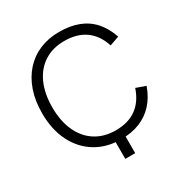

<svg xmlns="http://www.w3.org/2000/svg" viewBox="-193 -866 1086 1142"><g transform="rotate(-30 350.0 -295.5)"><path d="M375 17Q277 17 202.5 -28.5Q128 -74 86.5 -157Q45 -240 45 -352Q45 -437 68.5 -505Q92 -573 135.5 -621.5Q179 -670 239.5 -695.5Q300 -721 373 -721Q449 -721 506 -699Q563 -677 602.5 -632.5Q642 -588 665 -521L600 -498Q574 -578 517 -618.5Q460 -659 373 -659Q294 -659 236 -622Q178 -585 146.5 -516Q115 -447 115 -352Q115 -258 146.5 -189Q178 -120 236.5 -82.5Q295 -45 375 -45Q461 -45 517 -85.5Q573 -126 600 -206L665 -183Q641 -116 600.5 -72Q560 -28 504 -5.5Q448 17 375 17ZM338 130V-21H406V130Z"/></g></svg>

Font: TikTok Sans Light
Style: Regular
Weight: 300
Version: Version 4.000